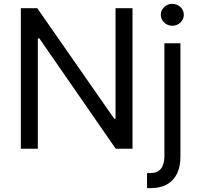

<svg xmlns="http://www.w3.org/2000/svg" viewBox="-20 -770 1031 994"><path d="M666 -727.5V0H579.1L183.6 -571.3H175.8V0H87.9V-727.5H172.9L571.3 -155.3H578.1V-727.5ZM831.1 -545.9H914.1V40Q914.6 90.3 897.2 127.2Q879.9 164.1 845.2 184.1Q810.5 204.1 757.8 204.1H741.2V126H756.8Q795.4 126 813 103.8Q830.6 81.5 831.1 40ZM872.1 -636.7Q847.7 -636.7 830.1 -653.3Q812.5 -669.9 812.5 -693.4Q812.5 -716.8 830.1 -733.4Q847.7 -750 872.1 -750Q896.5 -750 914.1 -733.4Q931.6 -716.8 931.6 -693.4Q931.6 -669.9 914.1 -653.3Q896.5 -636.7 872.1 -636.7Z"/></svg>

Font: Inter
Style: Regular
Weight: 400
Designer: Rasmus Andersson
Foundry: rsms
Version: Version 4.000;git-8c9346024